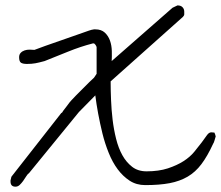

<svg xmlns="http://www.w3.org/2000/svg" viewBox="-20 -701 830 721"><path d="M19.5 -23.4Q20.5 -26.4 21.5 -31.7Q22.5 -37.1 23.4 -38.1L210 -276.4Q210.9 -276.4 212.4 -277.8Q213.9 -279.3 214.8 -280.3Q214.8 -282.2 220.2 -288.6Q225.6 -294.9 231 -302.7Q236.3 -310.5 241.2 -316.4Q246.1 -322.3 248 -324.2Q252 -329.1 264.2 -341.3Q276.4 -353.5 290 -367.2Q303.7 -380.9 315.9 -393.1Q328.1 -405.3 333 -409.2L342.8 -423.8V-523.4Q342.8 -526.4 338.9 -532.2Q335 -538.1 331.1 -538.1H329.1Q283.2 -526.4 234.9 -506.8Q186.5 -487.3 147.5 -471.7Q126 -465.8 112.8 -463.4Q99.6 -460.9 81.1 -460.9Q66.4 -460.9 59.1 -465.3Q51.8 -469.7 51.8 -486.3Q51.8 -496.1 57.6 -502.4Q63.5 -508.8 72.3 -511.7Q81.1 -514.6 90.8 -514.6Q100.6 -514.6 109.4 -513.7Q121.1 -518.6 150.4 -528.8Q179.7 -539.1 211.9 -550.3Q244.1 -561.5 273.4 -571.8Q302.7 -582 313.5 -585.9Q315.4 -586.9 323.2 -588.9Q331.1 -590.8 333 -590.8H337.9Q360.4 -590.8 373.5 -578.6Q386.7 -566.4 393.1 -548.3Q399.4 -530.3 399.9 -509.3Q400.4 -488.3 399.4 -471.7L627.9 -671.9Q630.9 -672.9 638.2 -676.8Q645.5 -680.7 646.5 -680.7Q659.2 -680.7 665.5 -673.8Q671.9 -667 671.9 -657.2Q671.9 -652.3 671.9 -647.5Q671.9 -642.6 667 -637.7L395.5 -395.5V-390.6Q395.5 -362.3 397 -325.7Q398.4 -289.1 402.8 -252Q407.2 -214.8 416 -179.7Q424.8 -144.5 439.5 -118.2Q454.1 -91.8 476.1 -74.7Q498 -57.6 530.3 -57.6Q576.2 -57.6 610.4 -68.8Q644.5 -80.1 668.9 -95.7Q693.4 -111.3 709.5 -130.9Q725.6 -150.4 737.3 -166Q749 -181.6 756.8 -192.9Q764.6 -204.1 773.4 -204.1Q775.4 -204.1 779.3 -203.6Q783.2 -203.1 785.2 -203.1Q786.1 -201.2 788.1 -195.8Q790 -190.4 790 -188.5Q790 -188.5 788.6 -184.1Q787.1 -179.7 786.1 -175.3Q785.2 -170.9 783.2 -166.5Q781.2 -162.1 780.3 -161.1Q758.8 -114.3 736.3 -84.5Q713.9 -54.7 684.6 -37.6Q655.3 -20.5 617.2 -13.2Q579.1 -5.9 525.4 -5.9Q492.2 -5.9 466.8 -22.5Q441.4 -39.1 421.9 -65.4Q402.3 -91.8 388.2 -127Q374 -162.1 364.7 -199.7Q355.5 -237.3 348.6 -274.4Q341.8 -311.5 337.9 -342.8L276.4 -280.3L89.8 -51.8Q84 -47.9 78.6 -39.1Q73.2 -30.3 66.9 -21.5Q60.5 -12.7 53.7 -6.3Q46.9 0 38.1 0Q19.5 0 19.5 -19.5Z"/></svg>

Font: Cedarville Cursive
Style: Regular
Weight: 400
Designer: Kimberly Geswein
Foundry: Kimberly Geswein
Version: Version 1.001 2010